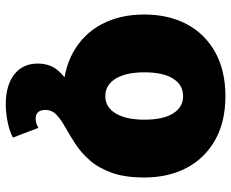

<svg xmlns="http://www.w3.org/2000/svg" viewBox="-88 -505 801 665"><g transform="rotate(90 312.5 -172.5)"><path d="M313 9.8Q224.1 9.8 160.6 -25.6Q97.2 -61 63.7 -124.3Q30.3 -187.5 30.3 -271.5Q30.3 -355.5 63.7 -418.7Q97.2 -481.9 160.6 -517.3Q224.1 -552.7 313 -552.7Q401.9 -552.7 464.8 -517.3Q527.8 -481.9 561.3 -418.7Q594.7 -355.5 594.7 -271.5Q594.7 -187.5 561.3 -124.3Q527.8 -61 464.8 -25.6Q401.9 9.8 313 9.8ZM313 -136.7Q351.1 -136.7 372.8 -172.6Q394.5 -208.5 394.5 -272.5Q394.5 -336.9 372.8 -371.6Q351.1 -406.2 313 -406.2Q274.4 -406.2 252.4 -371.6Q230.5 -336.9 230.5 -272.5Q230.5 -208.5 252.4 -172.6Q274.4 -136.7 313 -136.7ZM340.8 208Q275.9 208 238 178.7Q200.2 149.4 200.2 97.7Q200.2 55.7 222.9 28.6Q245.6 1.5 281.5 -18.6Q317.4 -38.6 357.7 -58.1Q397.9 -77.6 433.8 -103.8Q469.7 -129.9 492.4 -169.9Q515.1 -210 515.1 -271.5H594.7Q594.7 -203.6 577.9 -157.7Q561 -111.8 534.4 -82Q507.8 -52.2 477.8 -32.7Q447.8 -13.2 421.1 1.7Q394.5 16.6 377.7 32.2Q360.8 47.9 360.8 70.8Q360.8 104.5 391.6 104.5Q406.2 104.5 422.9 95.2L456.5 183.1Q435.5 194.8 403.3 201.4Q371.1 208 340.8 208Z"/></g></svg>

Font: Inter Black
Style: Regular
Weight: 900
Designer: Rasmus Andersson
Foundry: rsms
Version: Version 4.000;git-a52131595